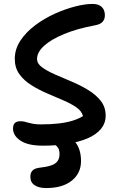

<svg xmlns="http://www.w3.org/2000/svg" viewBox="-20 -730 601 974"><path d="M198 9Q122 9 84 -16.5Q46 -42 46 -78Q46 -96 55 -105.5Q64 -115 83 -115Q96 -115 105.5 -112.5Q115 -110 125.5 -107Q136 -104 150.5 -101.5Q165 -99 187 -99Q240 -99 280.5 -104Q321 -109 350.5 -118.5Q380 -128 401 -141Q395 -166 368 -185Q341 -204 301 -221Q261 -238 218.5 -256.5Q176 -275 139 -298Q102 -321 78.5 -353.5Q55 -386 55 -431Q55 -481 83.5 -524Q112 -567 158 -601.5Q204 -636 257 -660Q310 -684 360.5 -697Q411 -710 448 -710Q472 -710 486 -702Q500 -694 506 -681Q512 -668 512 -652Q512 -633 501 -620Q490 -607 464 -602Q372 -585 305.5 -557.5Q239 -530 203.5 -497.5Q168 -465 168 -431Q168 -407 193.5 -388.5Q219 -370 258.5 -352.5Q298 -335 342.5 -316.5Q387 -298 426.5 -274Q466 -250 491 -218.5Q516 -187 516 -143Q516 -105 492 -76Q468 -47 425 -28.5Q382 -10 324 -0.5Q266 9 198 9ZM214 224Q177 224 155.5 209.5Q134 195 134 167Q134 146 145.5 134.5Q157 123 186 120Q241 114 261.5 98Q282 82 282 53Q282 33 276 22.5Q270 12 262 6.5Q254 1 247.5 -5Q241 -11 241 -21Q241 -32 251 -40Q261 -48 281 -48Q330 -48 360.5 -11Q391 26 391 87Q391 149 344 186.5Q297 224 214 224Z"/></svg>

Font: Shantell Sans Medium
Style: Regular
Weight: 500
Designer: Stephen Nixon, Anya Danilova, Shantell Martin
Foundry: Arrow Type
Version: Version 1.011;[c5ecc13dd]